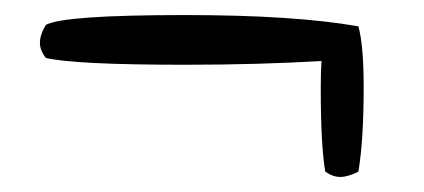

<svg xmlns="http://www.w3.org/2000/svg" viewBox="-20 -487 563 255"><path d="M33 -430Q33 -441 41 -454Q65 -467 226 -467Q371 -467 456 -452Q463 -427 463 -371Q463 -301 456 -259Q442 -252 432 -252Q422 -252 412 -259Q406 -294 406 -370Q406 -392 407 -406Q324 -401 226 -401Q80 -401 41 -410Q33 -420 33 -430Z"/></svg>

Font: Gorditas
Style: Regular
Weight: 400
Designer: Gustavo Dipre (gbrenda1987@gmail.com)
Foundry: Gustavo Dipre (gbrenda1987@gmail.com)
Version: Version 1.001